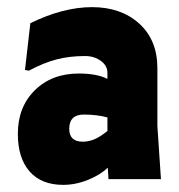

<svg xmlns="http://www.w3.org/2000/svg" viewBox="-20 -914 501 538"><path d="M284 -412 282 -444Q261 -424 226.5 -410Q192 -396 157 -396Q96 -396 63 -433.5Q30 -471 30 -539Q30 -614 77.5 -661Q125 -708 201 -708Q251 -708 281 -693V-710Q281 -730 262.5 -743.5Q244 -757 218 -757Q175 -757 138.5 -747.5Q102 -738 61 -716L50 -718L65 -849Q157 -894 238 -894Q319 -894 370 -848Q421 -802 421 -723V-561L431 -412ZM212 -517Q228 -517 244 -523.5Q260 -530 281 -547V-585Q251 -593 215 -593Q174 -593 174 -553Q174 -517 212 -517Z"/></svg>

Font: Farro
Style: Bold
Weight: 700
Designer: Aceler Chua
Foundry: Grayscale Limited
Version: Version 1.101